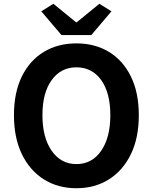

<svg xmlns="http://www.w3.org/2000/svg" viewBox="-20 -984 810 1018"><path d="M385 14Q287 14 212.5 -33Q138 -80 96 -166.5Q54 -253 54 -373Q54 -494 96 -579Q138 -664 212.5 -709Q287 -754 385 -754Q483 -754 557.5 -709Q632 -664 674 -578.5Q716 -493 716 -373Q716 -253 674 -166.5Q632 -80 557.5 -33Q483 14 385 14ZM385 -114Q468 -114 516.5 -184.5Q565 -255 565 -373Q565 -492 516.5 -559.5Q468 -627 385 -627Q303 -627 254 -559.5Q205 -492 205 -373Q205 -255 254 -184.5Q303 -114 385 -114ZM306 -798 199 -924 263 -964 383 -866H387L507 -964L571 -924L464 -798Z"/></svg>

Font: Chiron Sans HK TT
Style: Bold
Weight: 700
Designer: Ryoko NISHIZUKA 西塚涼子 (kana, bopomofo & ideographs); Paul D. Hunt (Latin, Greek & Cyrillic); Sandoll Communications 산돌커뮤니
Foundry: Adobe
Version: Version 2.022;hotconv 1.0.109;makeotfexe 2.5.65596